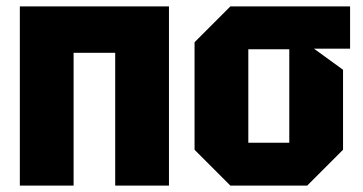

<svg xmlns="http://www.w3.org/2000/svg" viewBox="-20 -580 1134 600"><path d="M42 0V-560H508V0H340V-415H210V0Z M588 -112V-448L700 -560H1074V-428H961L1052 -362V-112L940 0H700ZM756 -134H884V-426H756Z"/></svg>

Font: Tektur SemiCondensed
Style: Bold
Weight: 700
Width: 4
Designer: Adam Jagosz
Foundry: Adam Jagosz
Version: Version 1.005;gftools[0.9.30]